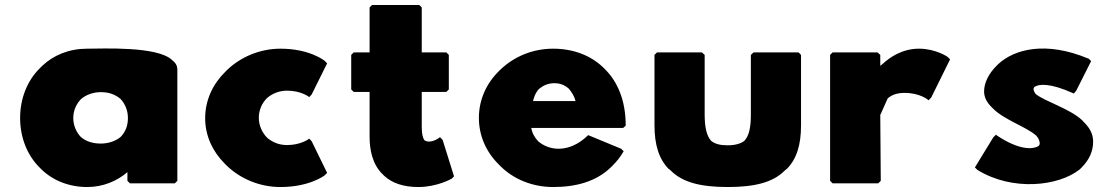

<svg xmlns="http://www.w3.org/2000/svg" viewBox="-20 -731 4466 773"><path d="M306 -332C326 -349 354 -360 386 -360C417 -360 442 -352 465 -333C483 -314 495 -287 495 -256C495 -226 486 -201 466 -180C447 -164 418 -153 386 -153C352 -153 326 -162 305 -180C288 -198 275 -225 275 -256C275 -286 287 -312 306 -332ZM681 -482 673 -489C615 -546 392 -535 331 -535C258 -535 195 -509 149 -465L141 -457C90 -407 61 -335 61 -256C61 -177 90 -105 140 -56L147 -49C192 -5 257 22 331 22C395 22 451 -2 493 -38V-3L503 7H684L694 -3V-451C694 -463 690 -473 681 -482Z M1136 -366C1189 -366 1221 -343 1221 -343L1225 -340L1235 -351L1297 -476L1287 -486C1286 -487 1227 -535 1109 -535C1027 -535 949 -502 894 -449L887 -442C837 -393 806 -328 806 -255C806 -184 836 -121 885 -72L893 -64C948 -11 1026 22 1109 22C1226 22 1286 -24 1287 -25L1297 -35L1235 -162L1225 -173L1221 -170C1221 -170 1189 -147 1136 -147C1105 -147 1079 -157 1056 -176C1036 -196 1022 -225 1022 -257C1022 -288 1035 -317 1056 -337C1077 -355 1105 -366 1136 -366Z M1404 -520 1394 -510V-371L1404 -361H1468V-181C1468 -128 1479 -70 1520 -30L1528 -22C1558 5 1602 22 1664 22C1740 22 1797 -11 1797 -11H1798L1808 -21L1762 -168L1751 -179L1748 -176C1748 -176 1728 -161 1707 -161C1700 -161 1694 -163 1689 -166C1683 -174 1678 -191 1678 -217V-361H1777L1787 -371V-510L1777 -520H1678V-701L1668 -711H1478L1468 -701V-520Z M2150 -373C2166 -386 2185 -396 2212 -396C2235 -396 2253 -389 2270 -374C2281 -361 2292 -345 2297 -324H2126C2130 -341 2136 -358 2150 -373ZM2346 -185C2271 -113 2191 -124 2147 -162C2133 -176 2122 -196 2119 -216H2489L2499 -225V-228C2499 -325 2467 -402 2415 -453L2408 -460C2357 -509 2286 -535 2207 -535C2124 -535 2050 -503 1996 -452L1988 -444C1938 -395 1908 -329 1908 -256C1908 -184 1938 -118 1988 -69L1995 -62C2047 -10 2123 22 2207 22C2299 22 2380 0 2439 -57L2447 -65C2462 -80 2477 -98 2489 -119L2491 -122L2481 -132L2348 -187Z M2910 22C3019 22 3092 3 3138 -43L3146 -50H3147C3187 -90 3205 -147 3205 -226V-510L3195 -520H3014L3003 -510V-271C3003 -218 2996 -185 2977 -164C2963 -153 2940 -146 2910 -146C2880 -146 2859 -151 2843 -164C2825 -184 2817 -218 2817 -271V-510L2806 -520H2625L2615 -510V-226C2615 -148 2633 -90 2673 -50H2674L2682 -43C2728 3 2801 22 2910 22Z M3525 -467C3524 -466 3525 -466 3524 -465V-510L3513 -520H3332L3322 -510V-3L3332 7H3516L3526 -3L3524 -268L3554 -335C3569 -348 3590 -357 3622 -357C3683 -357 3715 -330 3715 -330L3718 -327L3729 -338L3805 -492L3795 -502C3795 -502 3748 -535 3680 -535C3612 -535 3562 -500 3534 -474Z M3993 -186 3990 -189 3979 -178 3905 -57 3915 -47C4056 40 4242 19 4327 -49L4335 -57C4364 -86 4381 -121 4381 -160C4381 -191 4368 -214 4348 -235L4345 -238L4339 -244V-245C4286 -295 4189 -321 4149 -353C4145 -359 4141 -367 4141 -373C4141 -376 4142 -378 4145 -381C4162 -393 4206 -398 4300 -356L4303 -354L4313 -366L4373 -485L4363 -495H4362C4190 -567 4064 -533 3999 -473L3992 -466C3960 -434 3942 -397 3942 -363C3942 -338 3954 -318 3972 -300L3979 -293C4024 -248 4111 -221 4152 -185C4161 -175 4166 -164 4166 -153C4166 -150 4165 -147 4161 -143C4138 -129 4082 -126 3993 -186Z"/></svg>

Font: Hussar Woodtype
Style: Ultra
Weight: 900
Foundry: Cannot Into Space Fonts
Version: Version 1.07